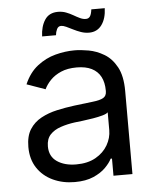

<svg xmlns="http://www.w3.org/2000/svg" viewBox="-53 -769 669 827"><g transform="rotate(-5 282.0 -355.5)"><path d="M237.3 12.7Q185.5 12.7 143.1 -7.1Q100.6 -26.9 75.7 -64.5Q50.8 -102.1 50.8 -155.3Q50.8 -202.1 69.3 -231.2Q87.9 -260.3 118.9 -277.1Q149.9 -293.9 187.3 -302.2Q224.6 -310.5 262.7 -315.4Q312.5 -321.8 343.8 -325.2Q375 -328.6 389.6 -336.9Q404.3 -345.2 404.3 -365.2V-368.2Q404.3 -403.3 391.4 -428Q378.4 -452.6 352.5 -465.6Q326.7 -478.5 288.1 -478.5Q248 -478.5 220 -466.3Q191.9 -454.1 173.8 -435.3Q155.8 -416.5 146.5 -396.5L66.4 -424.8Q87.9 -474.6 123.8 -502.4Q159.7 -530.3 201.9 -541.5Q244.1 -552.7 285.2 -552.7Q311.5 -552.7 345.7 -546.6Q379.9 -540.5 412.4 -521.2Q444.8 -502 466.1 -463.1Q487.3 -424.3 487.3 -359.4V0H405.3V-74.2H399.4Q391.1 -56.6 371.1 -36.4Q351.1 -16.1 318.1 -1.7Q285.2 12.7 237.3 12.7ZM250 -62.5Q299.8 -62.5 334.2 -82Q368.7 -101.6 386.5 -132.6Q404.3 -163.6 404.3 -197.3V-274.4Q398.9 -268.1 380.9 -262.9Q362.8 -257.8 339.4 -253.9Q315.9 -250 293.9 -247.3Q272 -244.6 258.8 -243.2Q226.1 -238.8 197.8 -229.2Q169.4 -219.7 152.1 -201.2Q134.8 -182.6 134.8 -150.4Q134.8 -106.9 167.2 -84.7Q199.7 -62.5 250 -62.5ZM354.5 -623Q336.9 -623 319.8 -628.9Q302.7 -634.8 287.1 -642.8Q271.5 -650.9 258.5 -656.7Q245.6 -662.6 236.8 -662.6Q224.1 -662.6 218.3 -650.4Q212.4 -638.2 211.4 -624.5H151.4Q152.8 -667.5 171.4 -695.8Q189.9 -724.1 228.5 -724.1Q247.1 -724.1 263.2 -718Q279.3 -711.9 293.5 -703.6Q307.6 -695.3 320.6 -689.2Q333.5 -683.1 345.7 -683.1Q357.9 -683.1 364 -692.4Q370.1 -701.7 372.6 -722.2H430.7Q429.2 -677.2 409.4 -650.1Q389.6 -623 354.5 -623Z"/></g></svg>

Font: Inter V
Style: Weight 400 Optical size 14.0
Weight: 400
Designer: Rasmus Andersson
Foundry: rsms
Version: Version 4.000;git-4fc901f